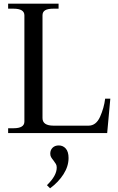

<svg xmlns="http://www.w3.org/2000/svg" viewBox="-20 -720 637 1039"><path d="M24 -26H53Q112 -26 112 -62V-637Q112 -673 53 -673H24V-700H297V-673H268Q239 -673 224.5 -664.5Q210 -656 210 -637V-81Q210 -40 270 -40H459Q500 -40 521.5 -88Q543 -136 549 -186H577L560 0H24ZM234 282Q287 231 287 187Q287 175 282.5 167.5Q278 160 269 148Q260 137 256 129.5Q252 122 252 111Q252 92 264.5 79.5Q277 67 298 67Q321 67 336 84Q351 101 351 135Q351 180 323.5 223Q296 266 251 299Z"/></svg>

Font: TavirajRegular
Style: Regular
Weight: 400
Designer: Katatrad Team
Foundry: CadsonDemak
Version: Version 1.000